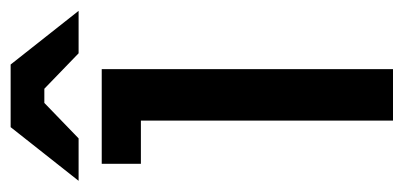

<svg xmlns="http://www.w3.org/2000/svg" viewBox="-226 -526 741 352"><g transform="rotate(-90 144.0 -350.5)"><path d="M98.4 0V-462.2H19.2V-534H192.8V0ZM-12 -576.4 86.4 -701H201.2L299.6 -576.4H221.8L156.8 -639.2H130.8L65.8 -576.4Z"/></g></svg>

Font: Mozilla Headline ExtraLight
Style: Regular
Weight: 200
Designer: Studio DRAMA
Foundry: Studio DRAMA
Version: Version 1.000